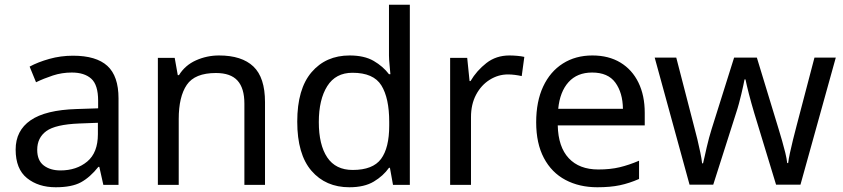

<svg xmlns="http://www.w3.org/2000/svg" viewBox="-20 -780 3557 810"><path d="M288 -545Q386 -545 433 -502Q480 -459 480 -365V0H416L399 -76H395Q360 -32 321.5 -11Q283 10 215 10Q142 10 94 -28.5Q46 -67 46 -149Q46 -229 109 -272.5Q172 -316 303 -320L394 -323V-355Q394 -422 365 -448Q336 -474 283 -474Q241 -474 203 -461.5Q165 -449 132 -433L105 -499Q140 -518 188 -531.5Q236 -545 288 -545ZM314 -259Q214 -255 175.5 -227Q137 -199 137 -148Q137 -103 164.5 -82Q192 -61 235 -61Q303 -61 348 -98.5Q393 -136 393 -214V-262Z M904 -546Q1000 -546 1049 -499.5Q1098 -453 1098 -349V0H1011V-343Q1011 -408 982 -440Q953 -472 891 -472Q802 -472 768 -422Q734 -372 734 -278V0H646V-536H717L730 -463H735Q761 -505 807 -525.5Q853 -546 904 -546Z M1454 10Q1354 10 1294 -59.5Q1234 -129 1234 -267Q1234 -405 1294.5 -475.5Q1355 -546 1455 -546Q1517 -546 1556.5 -523Q1596 -500 1621 -467H1627Q1626 -480 1623.5 -505.5Q1621 -531 1621 -546V-760H1709V0H1638L1625 -72H1621Q1597 -38 1557 -14Q1517 10 1454 10ZM1468 -63Q1553 -63 1587.5 -109.5Q1622 -156 1622 -250V-266Q1622 -366 1589 -419.5Q1556 -473 1467 -473Q1396 -473 1360.5 -416.5Q1325 -360 1325 -265Q1325 -169 1360.5 -116Q1396 -63 1468 -63Z M2129 -546Q2144 -546 2161.5 -544.5Q2179 -543 2192 -540L2181 -459Q2168 -462 2152.5 -464Q2137 -466 2123 -466Q2082 -466 2046 -443.5Q2010 -421 1988.5 -380.5Q1967 -340 1967 -286V0H1879V-536H1951L1961 -438H1965Q1991 -482 2032 -514Q2073 -546 2129 -546Z M2479 -546Q2548 -546 2597.5 -516Q2647 -486 2673.5 -431.5Q2700 -377 2700 -304V-251H2333Q2335 -160 2379.5 -112.5Q2424 -65 2504 -65Q2555 -65 2594.5 -74.5Q2634 -84 2676 -102V-25Q2635 -7 2595 1.5Q2555 10 2500 10Q2424 10 2365.5 -21Q2307 -52 2274.5 -113.5Q2242 -175 2242 -264Q2242 -352 2271.5 -415Q2301 -478 2354.5 -512Q2408 -546 2479 -546ZM2478 -474Q2415 -474 2378.5 -433.5Q2342 -393 2335 -321H2608Q2607 -389 2576 -431.5Q2545 -474 2478 -474Z M3162 -303Q3156 -324 3150 -344.5Q3144 -365 3139.5 -383.5Q3135 -402 3131 -418Q3127 -434 3125 -445H3121Q3119 -434 3115.5 -418Q3112 -402 3107.5 -383Q3103 -364 3097.5 -343.5Q3092 -323 3085 -302L2989 -1H2889L2742 -537H2833L2907 -251Q2915 -222 2922 -192.5Q2929 -163 2934.5 -136.5Q2940 -110 2942 -91H2946Q2949 -103 2953 -121Q2957 -139 2961.5 -159Q2966 -179 2971.5 -199Q2977 -219 2982 -235L3077 -537H3173L3265 -235Q3272 -212 3279.5 -186Q3287 -160 3293 -135.5Q3299 -111 3301 -92H3305Q3307 -109 3312.5 -134.5Q3318 -160 3325.5 -190.5Q3333 -221 3341 -251L3416 -537H3506L3357 -1H3254Z"/></svg>

Font: Noto Sans Gunjala Gondi
Style: Regular
Weight: 400
Designer: Ek Type
Foundry: Ek Type
Version: Version 1.004